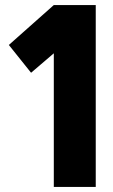

<svg xmlns="http://www.w3.org/2000/svg" viewBox="-20 -740 449 760"><path d="M15 -562 193 -720H359V0H193V-529L103 -452Z"/></svg>

Font: Akshar
Style: Bold
Weight: 700
Designer: Tall Chai
Foundry: Tall Chai
Version: Version 1.000